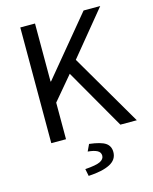

<svg xmlns="http://www.w3.org/2000/svg" viewBox="-129 -740 837 1052"><g transform="rotate(-15 289.5 -214.5)"><path d="M89.7 0V-656.3H173.2V-327.1H176L448.7 -656.3H543.1L337.7 -406.2L574.8 0H481.6L285.8 -341L173.2 -207.5V0ZM241.2 226.3 233 185.6Q295.6 181.3 318.7 169.7Q341.8 158 341.8 138.2Q341.8 118.6 323.6 108.9Q305.3 99.1 270.4 96.1L288.5 57.6Q354.3 65.5 380 83Q405.7 100.5 405.7 134.7Q405.7 178 363.1 200Q320.6 222 241.2 226.3Z"/></g></svg>

Font: Source Sans Variable
Style: Regular
Weight: 200
Designer: Paul D. Hunt
Foundry: Adobe Systems Incorporated
Version: Version 3.006;hotconv 1.0.111;makeotfexe 2.5.65597